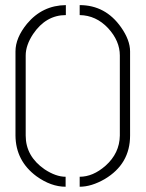

<svg xmlns="http://www.w3.org/2000/svg" viewBox="-20 -708 556 733"><path d="M39.1 -190.4V-511.7Q39.1 -563.5 83 -617.2Q141.6 -687.5 231.4 -688.5V-650.4Q155.3 -650.4 106.4 -578.1Q78.1 -535.2 78.1 -496.1V-190.4Q78.1 -111.3 150.4 -61.5Q193.4 -33.2 230.5 -33.2V4.9Q174.8 4.9 119.1 -35.2Q40 -93.8 39.1 -190.4ZM284.2 4.9V-33.2Q335 -33.2 382.8 -75.2Q436.5 -123 437.5 -190.4V-496.1Q437.5 -551.8 392.6 -600.6Q346.7 -649.4 284.2 -650.4V-688.5Q382.8 -688.5 442.4 -603.5Q476.6 -554.7 476.6 -511.7V-190.4Q476.6 -82 379.9 -24.4Q329.1 4.9 284.2 4.9Z"/></svg>

Font: Post No Bills Colombo Light
Style: Regular
Weight: 300
Designer: Kosala Senevirathne, Siva Puranthara, Lasantha Premarathna, Tharique Azeez
Foundry: Mooniak
Version: Version 1.220 ; ttfautohint (v1.6)